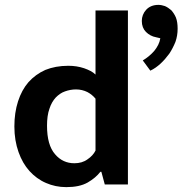

<svg xmlns="http://www.w3.org/2000/svg" viewBox="-20 -757 749 788"><path d="M372 -451V-714H505V0H410L396 -52H392C379 -35 362 -21 340 -8C317 5 288 11 252 11C222 11 194 5 169 -6C143 -17 120 -34 101 -55C82 -76 67 -102 56 -133C45 -164 39 -199 39 -238C39 -276 44 -310 54 -341C64 -372 78 -398 97 -420C116 -441 139 -458 166 -470C193 -481 225 -487 260 -487C283 -487 304 -484 325 -477C345 -470 361 -462 372 -451ZM372 -139V-352C363 -363 352 -372 339 -379C325 -386 309 -390 292 -390C276 -390 261 -387 247 -382C232 -377 220 -368 209 -357C198 -345 189 -330 183 -311C176 -292 173 -268 173 -241C173 -188 184 -149 206 -124C227 -99 254 -87 285 -87C306 -87 324 -92 339 -103C354 -113 365 -125 372 -139ZM638 -600 621 -604C604 -607 590 -615 579 -626C568 -637 562 -652 562 -671C562 -688 568 -704 580 -717C592 -730 609 -737 630 -737C639 -737 648 -735 657 -732C666 -728 675 -722 683 -715C690 -707 697 -697 702 -685C707 -672 709 -657 709 -639C709 -620 706 -602 700 -585C693 -568 685 -552 675 -537C664 -522 652 -508 639 -496C626 -484 612 -474 597 -467L566 -509C583 -519 599 -532 613 -548C626 -564 635 -581 638 -600Z"/></svg>

Font: Holmes&Hills Bold
Style: Bold
Weight: 500
Designer: Noopur Datye, Girish Dalvi, Yashodeep Gholap, Pallavi Karambelkar
Foundry: Ek Type
Version: ""